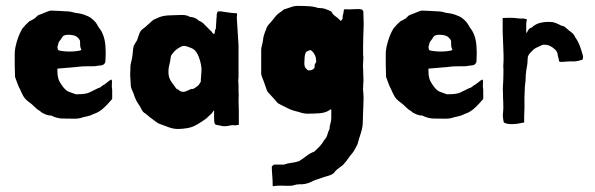

<svg xmlns="http://www.w3.org/2000/svg" viewBox="-20 -400 2020 652"><path d="M338 -192Q338 -187 333 -182Q330 -179 324 -178Q318 -177 313 -177Q306 -175 296 -175Q286 -175 279 -175Q265 -175 258 -174.5Q251 -174 235 -172L175 -167V-155Q175 -144 178 -133.5Q181 -123 189 -112Q194 -104 201 -97Q208 -90 215 -88Q221 -86 226 -84Q231 -82 235.5 -80.5Q240 -79 244 -80Q271 -80 283.5 -86Q296 -92 314 -101Q318 -101 322.5 -105Q327 -109 329 -110Q334 -112 343.5 -120Q353 -128 358 -130Q361 -128 360 -116.5Q359 -105 361 -95V-84V-64Q356 -58 353.5 -55.5Q351 -53 349.5 -51Q348 -49 345 -46Q342 -43 336 -37Q318 -19 298 -13Q287 -7 274 -4.5Q261 -2 253 1Q248 2 244 2.5Q240 3 236 3H228Q209 3 191 2.5Q173 2 153 -8Q146 -7 133.5 -12Q121 -17 117 -22Q106 -28 97.5 -37Q89 -46 79 -53Q65 -63 59 -74Q53 -85 48 -97Q43 -106 39 -117Q35 -128 31 -139Q31 -150 30.5 -160Q30 -170 30 -180V-217Q30 -235 37.5 -260Q45 -285 56 -303Q59 -307 63 -311Q66 -315 70.5 -319Q75 -323 80 -328Q83 -329 86.5 -331Q90 -333 97 -337Q100 -339 104.5 -344Q109 -349 117 -351Q128 -355 138 -359.5Q148 -364 153 -364Q160 -364 178.5 -363Q197 -362 214 -361Q223 -360 229 -358Q235 -356 238 -356Q246 -355 251.5 -354Q257 -353 263 -351Q281 -345 289.5 -338.5Q298 -332 304 -325Q308 -320 311.5 -313.5Q315 -307 319 -302Q324 -296 328.5 -285.5Q333 -275 335 -265Q337 -257 338 -244Q339 -231 339 -221Q339 -211 338.5 -206Q338 -201 338 -192ZM252 -250Q252 -252 252 -257.5Q252 -263 250 -265Q242 -278 227.5 -280.5Q213 -283 202 -281Q195 -279 193 -276Q191 -273 187 -267Q185 -265 184 -263Q183 -261 181 -259Q179 -257 178.5 -253.5Q178 -250 177 -247Q175 -242 175 -240Q175 -238 177 -230Q181 -228 192.5 -226.5Q204 -225 216.5 -225Q229 -225 240.5 -226.5Q252 -228 256 -230Q257 -231 254.5 -235.5Q252 -240 252 -250Z M791 24 784 25Q779 26 777.5 25.5Q776 25 768 25Q767 25 762 26Q757 27 751 28Q745 29 738 28.5Q731 28 727 26Q722 26 720 25Q718 24 713 24Q708 20 707.5 12Q707 4 707 -1V-26L699 -15L681 2Q671 9 664.5 13.5Q658 18 649 23Q634 32 616.5 35Q599 38 584 38Q569 38 552.5 32Q536 26 523 21Q519 20 515.5 17.5Q512 15 509 13Q503 8 495.5 3Q488 -2 483 -7Q480 -9 477.5 -11.5Q475 -14 471 -16Q466 -19 462 -26Q457 -37 449.5 -47.5Q442 -58 437 -72Q434 -83 429 -93Q424 -103 424 -112Q424 -117 423 -129Q422 -141 422 -146Q422 -155 422.5 -160Q423 -165 423 -175Q423 -180 424.5 -185.5Q426 -191 428 -200Q430 -211 431 -223.5Q432 -236 434 -244Q441 -257 443.5 -260Q446 -263 448 -271Q450 -277 453.5 -286.5Q457 -296 464 -301Q467 -303 473 -308Q479 -313 485.5 -319Q492 -325 497 -329.5Q502 -334 504 -334L522 -342Q530 -345 540 -346.5Q550 -348 559 -348L590 -349Q595 -349 601.5 -349Q608 -349 610 -348Q615 -348 620 -345Q625 -342 630 -342Q635 -342 642.5 -338.5Q650 -335 655 -330Q665 -326 670.5 -320.5Q676 -315 681 -310Q686 -305 690.5 -300.5Q695 -296 700 -291Q700 -288 704 -286Q706 -285 707 -284Q709 -286 709.5 -292Q710 -298 713 -303Q714 -317 714.5 -328.5Q715 -340 716 -344Q715 -348 717 -355.5Q719 -363 724 -361Q726 -362 733 -361Q740 -360 749 -358.5Q758 -357 767.5 -356Q777 -355 784 -355Q785 -355 785 -350Q785 -345 784 -342L790 -246V-138Q790 -135 789.5 -132Q789 -129 789 -126Q790 -117 790 -107.5Q790 -98 790 -88Q791 -81 790.5 -73.5Q790 -66 790 -58Q790 -52 790.5 -41.5Q791 -31 791 -20Q791 -9 791 1.5Q791 12 791 19ZM662 -127V-130Q662 -136 664 -156.5Q666 -177 655 -207Q652 -215 646 -224Q640 -233 627 -238Q620 -240 614 -242.5Q608 -245 601 -244Q594 -242 583.5 -235Q573 -228 566 -218Q561 -213 560 -207Q559 -201 558 -193Q555 -180 553.5 -173Q552 -166 552 -155Q552 -135 563.5 -120Q575 -105 578 -100Q581 -97 583.5 -96.5Q586 -96 591 -91Q601 -86 610 -89.5Q619 -93 630 -98H636Q645 -103 651 -108Q657 -113 662 -123Z M874 -271Q874 -273 877.5 -284Q881 -295 882 -296Q884 -301 885 -304.5Q886 -308 891 -315Q895 -320 901.5 -327Q908 -334 910 -337Q914 -343 919 -348Q923 -353 931 -358Q939 -363 944 -368Q958 -372 968.5 -376Q979 -380 989 -380Q1009 -380 1027.5 -379Q1046 -378 1060 -373Q1075 -373 1085 -369.5Q1095 -366 1105 -361Q1110 -351 1118 -345.5Q1126 -340 1131 -335L1137 -329Q1144 -334 1143.5 -340Q1143 -346 1145 -351Q1147 -357 1147 -361.5Q1147 -366 1149 -368Q1152 -369 1156 -368.5Q1160 -368 1164 -368Q1173 -368 1187 -369Q1201 -370 1208 -368Q1210 -367 1212 -364.5Q1214 -362 1214 -361V-354Q1214 -348 1214.5 -338.5Q1215 -329 1215 -319.5Q1215 -310 1214.5 -301Q1214 -292 1214 -286Q1214 -281 1213.5 -269Q1213 -257 1213 -243.5Q1213 -230 1213 -219Q1213 -208 1214 -207Q1214 -197 1213 -185Q1212 -173 1213 -168L1214 -136Q1215 -129 1213.5 -114Q1212 -99 1214 -80Q1215 -73 1214.5 -59.5Q1214 -46 1213.5 -31.5Q1213 -17 1212.5 -4.5Q1212 8 1212 13Q1212 32 1205.5 51.5Q1199 71 1194 90Q1189 100 1184 109Q1179 118 1169 129Q1165 134 1160 141.5Q1155 149 1150 154Q1145 161 1132.5 169.5Q1120 178 1115 186Q1110 192 1098 196Q1086 200 1081 201L1046 213Q1037 218 1027.5 221.5Q1018 225 1004 226Q1002 226 1000 225.5Q998 225 996 226Q986 226 979.5 228.5Q973 231 963 231H957Q943 231 938.5 230.5Q934 230 917 231Q916 231 911 232Q906 233 906 231Q906 212 904.5 196Q903 180 903 165L910 159H944Q958 154 969.5 153Q981 152 996 147Q1010 138 1021.5 129Q1033 120 1047 115Q1057 106 1066 96.5Q1075 87 1080 77Q1089 68 1091.5 58Q1094 48 1099 38Q1099 29 1102 19.5Q1105 10 1105 0V-26Q1105 -31 1102 -28Q1100 -27 1099 -26Q1085 -17 1066 -15.5Q1047 -14 1028 -14H1021Q1007 -15 994 -20Q981 -23 972 -26Q963 -29 952 -35Q949 -37 943 -39.5Q937 -42 923 -50L911 -64L889 -88Q886 -93 883.5 -101Q881 -109 877 -120Q875 -126 872 -133Q869 -140 867 -148V-232Q867 -237 869.5 -245.5Q872 -254 872 -258Q872 -260 873 -262Q873 -264 873.5 -266Q874 -268 874 -271ZM1028 -161Q1033 -161 1037.5 -162Q1042 -163 1047 -168Q1049 -172 1048.5 -176.5Q1048 -181 1050 -183Q1055 -191 1054 -193Q1053 -195 1053 -200Q1053 -205 1049.5 -212.5Q1046 -220 1041 -225Q1036 -230 1034 -230Q1032 -230 1021 -225Q1014 -218 1014 -196Q1014 -194 1013.5 -187Q1013 -180 1015 -174Q1015 -172 1020 -166.5Q1025 -161 1028 -161Z M1598 -192Q1598 -187 1593 -182Q1590 -179 1584 -178Q1578 -177 1573 -177Q1566 -175 1556 -175Q1546 -175 1539 -175Q1525 -175 1518 -174.5Q1511 -174 1495 -172L1435 -167V-155Q1435 -144 1438 -133.5Q1441 -123 1449 -112Q1454 -104 1461 -97Q1468 -90 1475 -88Q1481 -86 1486 -84Q1491 -82 1495.5 -80.5Q1500 -79 1504 -80Q1531 -80 1543.5 -86Q1556 -92 1574 -101Q1578 -101 1582.5 -105Q1587 -109 1589 -110Q1594 -112 1603.5 -120Q1613 -128 1618 -130Q1621 -128 1620 -116.5Q1619 -105 1621 -95V-84V-64Q1616 -58 1613.5 -55.5Q1611 -53 1609.5 -51Q1608 -49 1605 -46Q1602 -43 1596 -37Q1578 -19 1558 -13Q1547 -7 1534 -4.5Q1521 -2 1513 1Q1508 2 1504 2.5Q1500 3 1496 3H1488Q1469 3 1451 2.5Q1433 2 1413 -8Q1406 -7 1393.5 -12Q1381 -17 1377 -22Q1366 -28 1357.5 -37Q1349 -46 1339 -53Q1325 -63 1319 -74Q1313 -85 1308 -97Q1303 -106 1299 -117Q1295 -128 1291 -139Q1291 -150 1290.5 -160Q1290 -170 1290 -180V-217Q1290 -235 1297.5 -260Q1305 -285 1316 -303Q1319 -307 1323 -311Q1326 -315 1330.5 -319Q1335 -323 1340 -328Q1343 -329 1346.5 -331Q1350 -333 1357 -337Q1360 -339 1364.5 -344Q1369 -349 1377 -351Q1388 -355 1398 -359.5Q1408 -364 1413 -364Q1420 -364 1438.5 -363Q1457 -362 1474 -361Q1483 -360 1489 -358Q1495 -356 1498 -356Q1506 -355 1511.5 -354Q1517 -353 1523 -351Q1541 -345 1549.5 -338.5Q1558 -332 1564 -325Q1568 -320 1571.5 -313.5Q1575 -307 1579 -302Q1584 -296 1588.5 -285.5Q1593 -275 1595 -265Q1597 -257 1598 -244Q1599 -231 1599 -221Q1599 -211 1598.5 -206Q1598 -201 1598 -192ZM1512 -250Q1512 -252 1512 -257.5Q1512 -263 1510 -265Q1502 -278 1487.5 -280.5Q1473 -283 1462 -281Q1455 -279 1453 -276Q1451 -273 1447 -267Q1445 -265 1444 -263Q1443 -261 1441 -259Q1439 -257 1438.5 -253.5Q1438 -250 1437 -247Q1435 -242 1435 -240Q1435 -238 1437 -230Q1441 -228 1452.5 -226.5Q1464 -225 1476.5 -225Q1489 -225 1500.5 -226.5Q1512 -228 1516 -230Q1517 -231 1514.5 -235.5Q1512 -240 1512 -250Z M1689 -128Q1689 -135 1689.5 -149Q1690 -163 1689 -176Q1690 -185 1690 -194Q1690 -203 1690 -213L1687 -294V-339Q1698 -339 1710 -339.5Q1722 -340 1737 -338Q1741 -337 1745 -337H1759Q1766 -335 1766 -335.5Q1766 -336 1769 -334Q1769 -329 1768 -326.5Q1767 -324 1767 -319V-287Q1771 -292 1772.5 -295.5Q1774 -299 1779 -304L1785 -306Q1798 -319 1817 -323Q1836 -327 1855 -325Q1859 -325 1868 -321.5Q1877 -318 1886 -313Q1893 -312 1898 -309L1901 -306Q1911 -297 1920 -290.5Q1929 -284 1933 -274Q1943 -260 1949 -244Q1955 -228 1960 -209Q1960 -204 1959 -200Q1958 -196 1953 -196Q1938 -191 1925.5 -191.5Q1913 -192 1892 -190H1881Q1879 -191 1878.5 -193Q1878 -195 1878 -196Q1877 -202 1875.5 -206.5Q1874 -211 1874 -214Q1874 -216 1873 -219Q1872 -222 1871 -224Q1869 -227 1868 -229Q1849 -248 1831 -248Q1829 -248 1825.5 -248Q1822 -248 1819 -246Q1814 -244 1804.5 -239.5Q1795 -235 1792 -232Q1787 -227 1781.5 -221.5Q1776 -216 1773 -209Q1772 -205 1771.5 -195.5Q1771 -186 1771 -184Q1769 -175 1767 -160Q1765 -145 1765 -134Q1765 -127 1763.5 -116Q1762 -105 1762 -96Q1762 -89 1761.5 -83Q1761 -77 1761 -71V-33Q1761 -27 1760.5 -20Q1760 -13 1760 -6V16Q1710 27 1691 16Q1689 9 1688 -1.5Q1687 -12 1688 -14Q1690 -32 1689 -50Q1688 -68 1688 -87Q1687 -97 1688 -108Q1689 -119 1689 -128Z"/></svg>

Font: Kirang Haerang
Style: Regular
Weight: 400
Version: Version 1.00